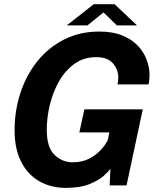

<svg xmlns="http://www.w3.org/2000/svg" viewBox="-20 -902 756 934"><path d="M300.5 12Q226.5 12 170 -21Q113.5 -54 82.2 -116.5Q51 -179 51 -267.5Q51 -365 80 -452Q109 -539 163.2 -605.8Q217.5 -672.5 293.2 -710.5Q369 -748.5 462.5 -748.5Q529.5 -748.5 576.2 -729Q623 -709.5 652 -678Q681 -646.5 694.2 -609.2Q707.5 -572 707.5 -536.5Q707.5 -526 706 -512Q704.5 -498 702.5 -491.5H552Q553 -496.5 554.2 -506.8Q555.5 -517 555.5 -524.5Q555.5 -564 529.2 -594Q503 -624 447.5 -624Q388 -624 343 -592Q298 -560 268 -507.8Q238 -455.5 222.8 -393.5Q207.5 -331.5 207.5 -271Q207.5 -185 245 -148.8Q282.5 -112.5 334.5 -112.5Q380 -112.5 414.8 -130.8Q449.5 -149 472.5 -174.8Q495.5 -200.5 505 -222.5L512 -258H366L390.5 -370H674.5L595.5 0H513.5L517 -81.5Q509 -68.5 484 -46.2Q459 -24 414 -6Q369 12 300.5 12ZM305 -778.5 436 -881.5H537.5L646.5 -778.5H548.5L483.5 -841.5L405.5 -778.5Z"/></svg>

Font: Epilogue
Style: Bold Italic
Weight: 700
Italic angle: -12°
Designer: Tyler Finck
Foundry: Etcetera Type Co
Version: Version 2.111; ttfautohint (v1.8.3)